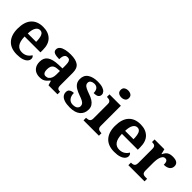

<svg xmlns="http://www.w3.org/2000/svg" viewBox="151 -1781 2803 2803"><g transform="rotate(45 1552.0 -380.0)"><path d="M306 10Q179 10 113 -62.5Q47 -135 47 -265Q47 -406 112 -477.5Q177 -549 295 -549Q404 -549 466.5 -488Q529 -427 529 -308V-257H201Q204 -157 238.5 -111Q273 -65 335 -65Q387 -65 423 -88.5Q459 -112 476 -146Q490 -139 496.5 -126.5Q503 -114 503 -97Q503 -69 482 -44.5Q461 -20 417.5 -5Q374 10 306 10ZM376 -321Q376 -398 358 -441Q340 -484 297 -484Q255 -484 230 -442.5Q205 -401 203 -321Z M773 10Q729 10 693.5 -7.5Q658 -25 637 -61.4Q616 -97.7 616 -153Q616 -234 672 -273Q728 -312 840 -316L922 -318.8V-374Q922 -407.6 918 -433.3Q914 -459 901 -473.5Q888 -488 860.5 -488Q835 -488 820 -474Q805 -460 799 -435.5Q793 -411 793 -380Q726 -380 692 -395Q658 -410 658 -447Q658 -483.8 686 -505.9Q714 -528 760.9 -538.5Q807.8 -549 863.8 -549Q969 -549 1021.5 -511Q1074 -473 1074 -379.4V-124.1Q1074 -96.6 1079.5 -81.3Q1085 -66 1098.7 -59.5Q1112.4 -53 1134 -53H1138V0H952L931 -69H922.4Q900 -42 880.5 -24.5Q861 -7 836 1.5Q811 10 773 10ZM827.8 -63Q857 -63 877.8 -78.7Q898.7 -94.3 910.3 -123.3Q922 -152.3 922 -191V-266L877 -263Q837 -261 813.9 -247.3Q790.9 -233.5 780.9 -209.3Q771 -185.1 771 -149.4Q771 -121 777 -101.5Q783 -82 795.8 -72.5Q808.6 -63 827.8 -63Z M1401 10Q1329 10 1284.5 -5.5Q1240 -21 1220 -47.5Q1200 -74 1200 -107Q1200 -140 1216 -156Q1232 -172 1254 -177.5Q1276 -183 1293 -183Q1293 -121 1322.5 -85Q1352 -49 1401 -49Q1453 -49 1476.5 -69Q1500 -89 1500 -117Q1500 -139 1489 -155.5Q1478 -172 1451 -186.5Q1424 -201 1377 -217Q1323 -236 1286 -258.5Q1249 -281 1229.5 -312.5Q1210 -344 1210 -389Q1210 -469 1269 -508.5Q1328 -548 1425 -548Q1488 -548 1526.5 -534.5Q1565 -521 1582.5 -499.5Q1600 -478 1600 -455Q1600 -421 1576.5 -403.5Q1553 -386 1498 -386Q1498 -436 1476 -463.5Q1454 -491 1410 -491Q1378 -491 1353.5 -475.5Q1329 -460 1329 -429Q1329 -408 1340.5 -392Q1352 -376 1382 -361Q1412 -346 1466 -327Q1511 -312 1545 -290.5Q1579 -269 1598.5 -238.5Q1618 -208 1618 -166Q1618 -83 1561.5 -36.5Q1505 10 1401 10Z M1675 0V-53H1687Q1702 -53 1718.5 -57.5Q1735 -62 1746.5 -75.9Q1758 -89.8 1758 -117.7V-422Q1758 -448.9 1746 -462Q1734 -475 1717.5 -479Q1701 -483 1687 -483H1675V-536H1910V-118Q1910 -90 1921.5 -76Q1933 -62 1950 -57.5Q1967 -53 1981 -53H1993V0ZM1829.1 -626Q1793 -626 1768.5 -643.5Q1744 -661 1744 -698Q1744 -736 1768.7 -753Q1793.5 -770 1829.5 -770Q1864 -770 1889.5 -753Q1915 -736 1915 -698Q1915 -661 1889.4 -643.5Q1863.8 -626 1829.1 -626Z M2316 10Q2189 10 2123 -62.5Q2057 -135 2057 -265Q2057 -406 2122 -477.5Q2187 -549 2305 -549Q2414 -549 2476.5 -488Q2539 -427 2539 -308V-257H2211Q2214 -157 2248.5 -111Q2283 -65 2345 -65Q2397 -65 2433 -88.5Q2469 -112 2486 -146Q2500 -139 2506.5 -126.5Q2513 -114 2513 -97Q2513 -69 2492 -44.5Q2471 -20 2427.5 -5Q2384 10 2316 10ZM2386 -321Q2386 -398 2368 -441Q2350 -484 2307 -484Q2265 -484 2240 -442.5Q2215 -401 2213 -321Z M2601 0V-53H2604Q2627 -53 2643.9 -58Q2660.9 -63 2670.9 -78.5Q2681 -94 2681 -125V-415Q2681 -445 2672 -459.5Q2663 -474 2647 -478.5Q2631 -483 2609 -483H2606V-536H2808L2827.5 -458H2832.7Q2846 -488 2863 -508Q2880 -528 2906.5 -538Q2933 -548 2974 -548Q3032.6 -548 3060.8 -526.9Q3089 -505.8 3089 -467Q3089 -421 3055.5 -395.5Q3022 -370 2962 -370Q2962 -398 2957.5 -416Q2953 -434 2942.3 -443.5Q2931.6 -453 2913 -453Q2887 -453 2871 -435Q2855 -417 2847 -390.5Q2839 -364 2836 -337Q2833 -310 2833 -293V-120Q2833 -91 2842 -76.5Q2851 -62 2867 -57.5Q2883 -53 2903 -53H2935V0Z"/></g></svg>

Font: Noto Serif Armenian
Style: Regular
Weight: 400
Designer: Monotype Design Team
Foundry: Monotype Imaging Inc.
Version: Version 2.007